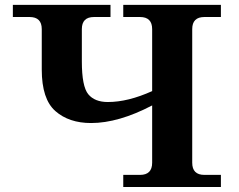

<svg xmlns="http://www.w3.org/2000/svg" viewBox="-20 -752 962 772"><path d="M147.9 -634.8Q147.9 -683.6 99.1 -683.6H31.7V-732.4H424.3V-683.6H357.9Q309.1 -683.6 309.1 -634.8V-504.9Q309.1 -404.3 335 -373Q360.8 -341.8 413.6 -341.8Q494.6 -341.8 591.8 -385.7V-634.8Q591.8 -683.6 543 -683.6H475.6V-732.4H868.2V-683.6H801.8Q752.9 -683.6 752.9 -634.8V-97.7Q752.9 -48.8 801.8 -48.8H868.2V0H475.6V-48.8H543Q591.8 -48.8 591.8 -97.7V-328.1Q456.5 -257.3 346.2 -257.3Q257.3 -257.3 202.6 -305.4Q147.9 -353.5 147.9 -472.2Z"/></svg>

Font: Munson
Style: Bold
Weight: 700
Designer: Paul James MIller
Foundry: High-Logic / Made with FontCreator
Version: Version 2.10;May 5, 2019;FontCreator 11.5.0.2430 64-bit